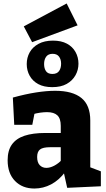

<svg xmlns="http://www.w3.org/2000/svg" viewBox="-20 -1073 608 1106"><path d="M500 -84 477 -118 561 -86V0L367 9L346 -86L356 -83Q320 -35 274.5 -11Q229 13 178 13Q109 13 66.5 -30.5Q24 -74 24 -150Q24 -206 48.5 -240.5Q73 -275 121 -291Q169 -307 241 -307H339L330 -297V-348Q330 -390 310.5 -408.5Q291 -427 251 -427Q233 -427 211.5 -424Q190 -421 166 -414L181 -431L166 -354H62L54 -511Q127 -531 187.5 -540.5Q248 -550 298 -550Q398 -550 449 -508.5Q500 -467 500 -379ZM194 -169Q194 -137 209 -121.5Q224 -106 247 -106Q268 -106 291.5 -118Q315 -130 336 -152L330 -129V-236L340 -225H269Q227 -225 210.5 -212Q194 -199 194 -169ZM281 -571Q233 -571 200.5 -588.5Q168 -606 151 -636.5Q134 -667 134 -704Q134 -741 151 -771.5Q168 -802 202 -820.5Q236 -839 285 -839Q333 -839 365.5 -821.5Q398 -804 415 -773.5Q432 -743 432 -706Q432 -670 414.5 -639Q397 -608 364 -589.5Q331 -571 281 -571ZM282 -647Q308 -647 320 -663.5Q332 -680 332 -706Q332 -731 320 -747Q308 -763 283 -763Q258 -763 246 -746.5Q234 -730 234 -704Q234 -679 245 -663Q256 -647 282 -647ZM165 -830 117 -921 364 -1053 427 -927Z"/></svg>

Font: Bitter Thin ExtraBold
Style: Regular
Weight: 800
Version: Version 3.020